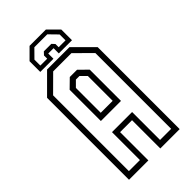

<svg xmlns="http://www.w3.org/2000/svg" viewBox="-260 -920 989 989"><g transform="rotate(-45 234.5 -425.0)"><path d="M50 0V-597L153 -700H316L419 -597V0H278V-206H191V0ZM81 -32H161.5V-235.5H308V-32H389V-584L301.5 -671H168.5L81 -584ZM161.5 -316.5V-544L208.5 -590H261.5L308 -544V-316.5ZM191 -347H278V-528L247.5 -558.5H221.5L191 -528ZM294.5 -850 350.5 -794V-716H254.5V-754H215.5V-716H119.5V-794L175.5 -850ZM282 -827.5H188L143 -782V-739H193V-762.5L207.5 -778H262L276.5 -762.5V-739H326.5V-782Z"/></g></svg>

Font: Tourney Condensed Light
Style: Regular
Weight: 300
Width: 3
Designer: Tyler Finck
Foundry: Etcetera Type Co
Version: Version 1.010; ttfautohint (v1.8.3)